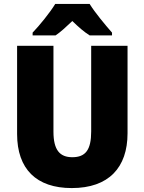

<svg xmlns="http://www.w3.org/2000/svg" viewBox="-20 -947 735 977"><path d="M436 -927H261C236 -885 180 -816 146 -781V-767H263C291 -786 315 -809 348 -840C380 -809 406 -786 436 -767H550V-781C514 -822 464 -882 436 -927ZM629 -269V-714H444V-278C444 -184 415 -147 348 -147C284 -147 252 -184 252 -277V-714H67V-265C67 -87 165 10 345 10C533 10 629 -94 629 -269Z"/></svg>

Font: Noto Sans Kannada SemiCondensed Black
Style: Regular
Weight: 900
Width: 4
Designer: Jelle Bosma - Monotype Design Team
Foundry: Monotype Imaging Inc.
Version: Version 2.005